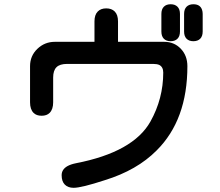

<svg xmlns="http://www.w3.org/2000/svg" viewBox="-20 -815 1040 908"><path d="M819.3 -783.2Q831.1 -771.5 831.1 -749V-666Q831.1 -643.6 819.3 -631.8Q807.6 -620.1 787.1 -620.1Q766.6 -620.1 754.9 -631.8Q743.2 -643.6 743.2 -666V-749Q743.2 -771.5 754.9 -783.2Q766.6 -794.9 787.1 -794.9Q807.6 -794.9 819.3 -783.2ZM894.5 -794.9Q926.8 -794.9 935.5 -768.6Q938.5 -759.8 938.5 -749V-666Q938.5 -643.6 926.8 -631.8Q915 -620.1 894.5 -620.1Q874 -620.1 862.3 -631.8Q850.6 -643.6 850.6 -666V-749Q850.6 -771.5 862.3 -783.2Q874 -794.9 894.5 -794.9ZM522.5 -760.7Q538.1 -745.1 538.1 -713.9V-617.2H756.8Q803.7 -617.2 835 -584.5Q866.2 -551.8 866.2 -502Q866.2 -248 720.7 -103.5Q627.9 -9.8 475.6 37.1Q365.2 73.2 328.1 73.2Q301.8 73.2 286.6 58.1Q271.5 43 271.5 13.7Q271.5 -13.7 298.8 -29.3Q314.5 -38.1 338.9 -43Q610.4 -95.7 691.4 -240.2Q752 -348.6 752 -471.7Q752 -498 733.4 -507.8Q722.7 -512.7 705.1 -512.7H296.9Q262.7 -512.7 247.1 -497.1Q231.4 -481.4 231.4 -448.2V-331.1Q231.4 -297.9 214.8 -281.2Q201.2 -267.6 176.8 -267.6Q152.3 -267.6 138.7 -281.2Q122.1 -297.9 122.1 -331.1V-502Q122.1 -550.8 156.7 -584Q191.4 -617.2 239.3 -617.2H426.8V-713.9Q426.8 -745.1 442.4 -760.7Q457 -775.4 482.4 -775.4Q507.8 -775.4 522.5 -760.7Z"/></svg>

Font: FakePearl
Style: SemiBold
Weight: 400
Version: Version 1.2